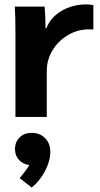

<svg xmlns="http://www.w3.org/2000/svg" viewBox="-20 -530 453 870"><path d="M50 -378Q50 -463 47 -500H182Q186 -461 186 -412V-402H190Q209 -451 258.5 -480.5Q308 -510 372 -510Q385 -510 403 -507V-396Q401 -397 383 -397Q332 -397 288 -371Q244 -345 218 -302Q192 -259 192 -209V0H50ZM208 158Q208 199 184.5 244Q161 289 124 320L69 277Q95 247 113 218Q84 214 66 194.5Q48 175 48 146Q48 113 69 92.5Q90 72 123 72Q161 72 184.5 96Q208 120 208 158Z"/></svg>

Font: Sarabun ExtraBold
Style: Regular
Weight: 800
Version: Version 1.000; ttfautohint (v1.6)